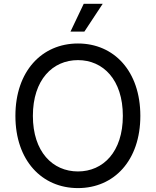

<svg xmlns="http://www.w3.org/2000/svg" viewBox="-20 -962 805 992"><path d="M382.8 9.8C569.3 9.8 705.1 -132.8 705.1 -363.3C705.1 -594.2 569.3 -737.3 382.8 -737.3C196.3 -737.3 59.6 -594.2 59.6 -363.3C59.6 -132.8 196.3 9.8 382.8 9.8ZM382.8 -76.2C252 -76.2 149.9 -177.7 149.9 -363.3C149.9 -549.8 252 -651.4 382.8 -651.4C512.7 -651.4 614.7 -550.3 614.7 -363.3C614.7 -177.2 512.7 -76.2 382.8 -76.2ZM344.2 -798.8H416L510.7 -942.4H412.6Z"/></svg>

Font: Raveo
Style: Regular
Weight: 400
Designer: Jakub Foglar, Rasmus Andersson (Inter)
Foundry: Jakubfoglar.com
Version: Version 1.100;Glyphs 3.2.3 (3260)